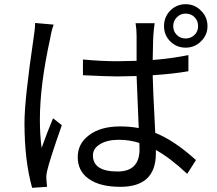

<svg xmlns="http://www.w3.org/2000/svg" viewBox="-20 -859 1040 919"><path d="M236.8 -741.2Q226.1 -711.9 220.2 -674.8Q170.9 -452.1 170.9 -285.2Q170.9 -213.9 179.2 -150.9Q204.1 -221.2 233.9 -293L275.9 -259.8Q217.8 -94.2 206.1 -43Q200.2 -19 202.1 0L205.1 35.2L133.8 40Q97.2 -89.8 97.2 -271Q97.2 -381.8 141.1 -679.2Q147.9 -719.2 147.9 -749ZM647 -174.8Q601.1 -189.9 547.9 -189.9Q493.2 -189.9 459 -168.9Q424.8 -148.9 424.8 -115.2Q424.8 -38.1 543 -38.1Q647.9 -38.1 647.9 -145Q647.9 -164.1 647 -174.8ZM881.8 -518.1Q806.2 -504.9 710.9 -499Q710.9 -457 723.1 -223.1Q814 -187 918 -92.8L876 -26.9Q794.9 -103 726.1 -141.1V-125Q726.1 35.2 556.2 35.2Q458 35.2 404.8 -2.9Q352.1 -40 352.1 -106.9Q352.1 -170.9 404.8 -210.9Q460 -253.9 555.2 -253.9Q601.1 -253.9 644 -246.1L633.8 -495.1Q574.2 -493.2 542 -493.2Q491.2 -493.2 377 -499V-574.2Q464.8 -565.9 543 -565.9Q574.2 -565.9 633.8 -567.9V-687Q633.8 -717.8 628.9 -748H720.2Q715.8 -717.8 713.9 -689Q712.9 -681.2 710.9 -571.8Q800.8 -579.1 881.8 -595.2ZM911.1 -691.9Q928.2 -709 928.2 -733.9Q928.2 -759.8 911.1 -776.9Q894 -793.9 868.2 -793.9Q842.8 -793.9 826.2 -775.9Q809.1 -758.8 809.1 -733.9Q809.1 -709 826.2 -691.9Q842.8 -674.8 868.2 -674.8Q893.1 -674.8 911.1 -691.9ZM941.9 -808.1Q973.1 -777.8 973.1 -733.9Q973.1 -690.9 941.9 -661.1Q912.1 -630.9 868.2 -630.9Q825.2 -630.9 794.9 -661.1Q765.1 -690.9 765.1 -733.9Q765.1 -777.8 794.9 -808.1Q825.2 -838.9 868.2 -838.9Q912.1 -838.9 941.9 -808.1Z"/></svg>

Font: Black Ops One [rus by aLiNcE]
Style: Regular
Weight: 400
Designer: James Grieshaber
Foundry: James Grieshaber
Version: Version 1.002;May 25, 2024;FontCreator 13.0.0.2680 64-bit